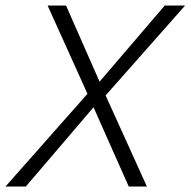

<svg xmlns="http://www.w3.org/2000/svg" viewBox="-27 -678 693 698"><path d="M646 -658 357 -331 507 0H441L313 -288L67 0H-7L291 -337L146 -658H213L335 -381L572 -658Z"/></svg>

Font: EauTestText Semilight
Style: Italic
Weight: 300
Italic angle: -12°
Designer: Christian Thalmann (Catharsis Fonts)
Version: Version 0.001;PS 000.001;hotconv 1.0.88;makeotf.lib2.5.64775